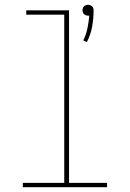

<svg xmlns="http://www.w3.org/2000/svg" viewBox="-20 -778 540 798"><path d="M341 -603 326 -610Q338 -634 343.5 -660.5Q349 -687 351 -713Q349 -713 348 -713Q347 -713 346 -713Q341 -713 337 -714.5Q333 -716 329.5 -719Q326 -722 324.5 -726.5Q323 -731 323 -736Q323 -740 324.5 -744.5Q326 -749 329.5 -752Q333 -755 337 -756.5Q341 -758 346 -758Q351 -758 355 -756.5Q359 -755 362.5 -752Q366 -749 367.5 -744.5Q369 -740 369 -736Q369 -701 363 -667.5Q357 -634 341 -603ZM75 0V-18H247V-717H89V-735H267V-18H425V0Z"/></svg>

Font: Iosevka Slab Thin
Style: Regular
Weight: 100
Monospace: yes
Designer: Belleve Invis
Foundry: Belleve Invis
Version: Version 11.1.0; ttfautohint (v1.8.3)